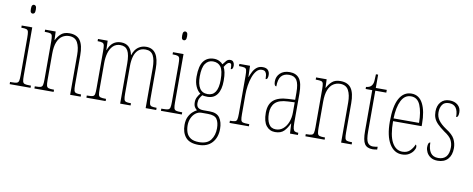

<svg xmlns="http://www.w3.org/2000/svg" viewBox="-77 -1108 4235 1720"><g transform="rotate(10 2040.0 -248.0)"><path d="M114 -658Q104 -658 98 -666Q92 -674 92 -698Q92 -721 98 -729.5Q104 -738 114 -738Q124 -738 130.5 -729.5Q137 -721 137 -698Q137 -674 130.5 -666Q124 -658 114 -658ZM22 0V-20H38Q69 -20 83 -24.5Q97 -29 101 -45Q105 -61 105 -96V-437Q105 -473 101.5 -489.5Q98 -506 85 -511Q72 -516 43 -516H37V-536H133V-96Q133 -61 137 -45Q141 -29 155 -24.5Q169 -20 199 -20H212V0Z M247 0V-20H255Q286 -20 300 -24.5Q314 -29 318 -45Q322 -61 322 -96V-441Q322 -476 318 -492Q314 -508 300 -512Q286 -516 255 -516H250V-536H346L349 -459H351Q370 -496 397 -519Q424 -542 471 -542Q539 -542 569.5 -498.5Q600 -455 600 -363V-96Q600 -61 604 -45Q608 -29 621.5 -24.5Q635 -20 664 -20H668V0H572V-364Q572 -434 549.5 -475.5Q527 -517 473 -517Q439 -517 411 -499Q383 -481 366.5 -440.5Q350 -400 350 -333V-96Q350 -61 354 -45Q358 -29 372 -24.5Q386 -20 416 -20H422V0Z M720 0V-20H729Q760 -20 774 -24.5Q788 -29 791.5 -45.5Q795 -62 795 -98V-432Q795 -470 792 -487.5Q789 -505 776 -510.5Q763 -516 733 -516H731V-536H819L822 -451H824Q856 -542 941 -542Q1027 -542 1047 -446H1049Q1065 -496 1097 -519Q1129 -542 1170 -542Q1287 -542 1287 -364V-91Q1287 -58 1291.5 -43Q1296 -28 1310 -24Q1324 -20 1353 -20H1355V0H1259V-364Q1259 -438 1238.5 -477.5Q1218 -517 1168 -517Q1125 -517 1100.5 -494Q1076 -471 1065.5 -432.5Q1055 -394 1055 -348V-96Q1055 -61 1059 -45Q1063 -29 1076.5 -24.5Q1090 -20 1119 -20H1122V0H1027V-364Q1027 -445 1006.5 -481Q986 -517 939 -517Q898 -517 872 -491Q846 -465 834.5 -423.5Q823 -382 823 -333V-98Q823 -62 826.5 -45.5Q830 -29 845 -24.5Q860 -20 893 -20H895V0Z M1490 -658Q1480 -658 1474 -666Q1468 -674 1468 -698Q1468 -721 1474 -729.5Q1480 -738 1490 -738Q1500 -738 1506.5 -729.5Q1513 -721 1513 -698Q1513 -674 1506.5 -666Q1500 -658 1490 -658ZM1398 0V-20H1414Q1445 -20 1459 -24.5Q1473 -29 1477 -45Q1481 -61 1481 -96V-437Q1481 -473 1477.5 -489.5Q1474 -506 1461 -511Q1448 -516 1419 -516H1413V-536H1509V-96Q1509 -61 1513 -45Q1517 -29 1531 -24.5Q1545 -20 1575 -20H1588V0Z M1781 242Q1700 242 1664 199.5Q1628 157 1628 87Q1628 43 1642.5 13.5Q1657 -16 1677 -34Q1697 -52 1715 -61Q1703 -69 1693 -85Q1683 -101 1683 -130Q1683 -156 1694.5 -177Q1706 -198 1719 -213Q1694 -229 1676.5 -267Q1659 -305 1659 -357Q1659 -456 1692.5 -499Q1726 -542 1786 -542Q1813 -542 1835 -531Q1857 -520 1868 -506Q1882 -525 1896 -541Q1910 -557 1932 -557Q1951 -557 1960.5 -543.5Q1970 -530 1970 -512Q1970 -476 1949 -476Q1949 -504 1946 -516.5Q1943 -529 1928 -529Q1919 -529 1908.5 -519.5Q1898 -510 1883 -485Q1893 -466 1899 -438Q1905 -410 1905 -362Q1905 -283 1875 -239.5Q1845 -196 1786 -196Q1776 -196 1761.5 -197.5Q1747 -199 1739 -202Q1727 -188 1717.5 -170.5Q1708 -153 1708 -126Q1708 -96 1724.5 -83.5Q1741 -71 1772 -71H1829Q1895 -71 1921.5 -32Q1948 7 1948 67Q1948 146 1904.5 194Q1861 242 1781 242ZM1783 -220Q1877 -220 1877 -365Q1877 -451 1852.5 -484Q1828 -517 1781 -517Q1738 -517 1712.5 -481Q1687 -445 1687 -364Q1687 -294 1710.5 -257Q1734 -220 1783 -220ZM1782 217Q1856 217 1888 174Q1920 131 1920 67Q1920 14 1899.5 -16Q1879 -46 1817 -46H1760Q1730 -46 1706.5 -28Q1683 -10 1669.5 20Q1656 50 1656 86Q1656 122 1667 151.5Q1678 181 1705.5 199Q1733 217 1782 217Z M2022 0V-20H2023Q2054 -20 2068 -24Q2082 -28 2086 -44Q2090 -60 2090 -96V-440Q2090 -476 2086 -492Q2082 -508 2067 -512Q2052 -516 2020 -516H2017V-536H2114L2117 -435H2119Q2128 -459 2141 -484.5Q2154 -510 2175.5 -527Q2197 -544 2229 -544Q2263 -544 2278 -526.5Q2293 -509 2293 -483Q2293 -466 2288.5 -454.5Q2284 -443 2272 -443Q2272 -462 2269.5 -479Q2267 -496 2257.5 -507.5Q2248 -519 2225 -519Q2198 -519 2178 -496.5Q2158 -474 2144.5 -437Q2131 -400 2124.5 -357.5Q2118 -315 2118 -274V-96Q2118 -60 2122 -44Q2126 -28 2141 -24Q2156 -20 2187 -20H2198V0Z M2437 10Q2387 10 2356.5 -28.5Q2326 -67 2326 -146Q2326 -224 2369.5 -261.5Q2413 -299 2502 -303L2565 -306V-371Q2565 -451 2543.5 -484Q2522 -517 2474 -517Q2427 -517 2402.5 -488.5Q2378 -460 2378 -395Q2357 -395 2357 -438Q2357 -482 2388.5 -512Q2420 -542 2475 -542Q2534 -542 2563.5 -502.5Q2593 -463 2593 -366V-103Q2593 -66 2597.5 -48.5Q2602 -31 2612.5 -25.5Q2623 -20 2642 -20H2644V0H2572L2567 -91H2565Q2546 -48 2518 -19Q2490 10 2437 10ZM2439 -15Q2477 -15 2505 -38.5Q2533 -62 2549 -102Q2565 -142 2565 -191V-283L2503 -280Q2423 -277 2388.5 -242.5Q2354 -208 2354 -146Q2354 -88 2374.5 -51.5Q2395 -15 2439 -15Z M2712 0V-20H2720Q2751 -20 2765 -24.5Q2779 -29 2783 -45Q2787 -61 2787 -96V-441Q2787 -476 2783 -492Q2779 -508 2765 -512Q2751 -516 2720 -516H2715V-536H2811L2814 -459H2816Q2835 -496 2862 -519Q2889 -542 2936 -542Q3004 -542 3034.5 -498.5Q3065 -455 3065 -363V-96Q3065 -61 3069 -45Q3073 -29 3086.5 -24.5Q3100 -20 3129 -20H3133V0H3037V-364Q3037 -434 3014.5 -475.5Q2992 -517 2938 -517Q2904 -517 2876 -499Q2848 -481 2831.5 -440.5Q2815 -400 2815 -333V-96Q2815 -61 2819 -45Q2823 -29 2837 -24.5Q2851 -20 2881 -20H2887V0Z M3324 10Q3273 10 3251.5 -22.5Q3230 -55 3230 -141V-511H3170V-530Q3206 -533 3220 -553Q3233 -570 3235 -596Q3237 -622 3238 -657H3258V-536H3358V-511H3258V-140Q3258 -65 3274.5 -40Q3291 -15 3322 -15Q3334 -15 3343.5 -16.5Q3353 -18 3366 -20V5Q3341 10 3324 10Z M3591 10Q3519 10 3476.5 -61Q3434 -132 3434 -262Q3434 -403 3473 -472.5Q3512 -542 3583 -542Q3652 -542 3687 -474.5Q3722 -407 3722 -291V-270H3462Q3462 -140 3496.5 -77.5Q3531 -15 3591 -15Q3635 -15 3660.5 -41.5Q3686 -68 3698 -99Q3702 -97 3704.5 -92Q3707 -87 3707 -77Q3707 -62 3693.5 -41.5Q3680 -21 3654.5 -5.5Q3629 10 3591 10ZM3694 -295Q3693 -394 3667.5 -455.5Q3642 -517 3583 -517Q3525 -517 3495 -457Q3465 -397 3462 -295Z M3916 10Q3876 10 3851 -7Q3826 -24 3814.5 -48Q3803 -72 3803 -93Q3803 -139 3824 -139Q3824 -80 3846.5 -47.5Q3869 -15 3917 -15Q3963 -15 3988 -43Q4013 -71 4013 -129Q4013 -163 3997.5 -194Q3982 -225 3929 -259Q3889 -288 3865 -312.5Q3841 -337 3831 -362.5Q3821 -388 3821 -421Q3821 -475 3850 -508Q3879 -541 3929 -541Q3976 -541 4004.5 -516Q4033 -491 4033 -450Q4033 -405 4012 -405Q4012 -516 3929 -516Q3886 -516 3867.5 -488Q3849 -460 3849 -420Q3849 -379 3872 -347Q3895 -315 3943 -283Q4002 -246 4021.5 -208Q4041 -170 4041 -126Q4041 -62 4008 -26Q3975 10 3916 10Z"/></g></svg>

Font: Noto Serif Tamil ExtraCondensed Thin
Style: Italic
Weight: 100
Width: 2
Italic angle: -12°
Designer: Indian Type Foundry, Tom Grace, and the Monotype Design Team
Foundry: Monotype Imaging Inc.
Version: Version 2.003; ttfautohint (v1.8.4.7-5d5b)